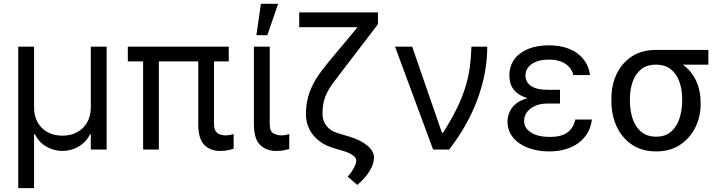

<svg xmlns="http://www.w3.org/2000/svg" viewBox="-20 -793 3834 1018"><path d="M76.7 204.6V-545.4H160.6V-223.1Q160.6 -178.7 179.2 -145Q197.8 -111.3 231.7 -92.5Q265.6 -73.7 311 -73.7Q356.4 -73.7 390.4 -92.8Q424.3 -111.8 442.9 -145.5Q461.4 -179.2 461.4 -223.1V-545.4H545.4V0H461.4V-81.1H457.5Q435.5 -38.1 396 -15.4Q356.4 7.3 311 7.3Q265.6 7.3 226.3 -15.4Q187 -38.1 164.6 -81.1H160.6V204.6Z M1192.9 -545.4V-467.3H657.7V-545.4ZM822.3 -545.4V0H738.8V-545.4ZM1031.2 -545.4H1114.7V-134.8Q1114.7 -109.4 1124.3 -96.7Q1133.8 -84 1147.7 -79.6Q1161.6 -75.2 1176.3 -75.2Q1188 -75.2 1200.2 -77.6Q1212.4 -80.1 1218.8 -82.5V-4.4Q1208 -1 1189.9 3.2Q1171.9 7.3 1146 7.3Q1095.7 7.3 1063.5 -24.4Q1031.2 -56.2 1031.2 -134.8Z M1326.2 -545.4H1410.2V-134.8Q1410.2 -96.2 1430.2 -85.7Q1450.2 -75.2 1472.7 -75.2Q1483.4 -75.2 1495.8 -77.6Q1508.3 -80.1 1513.7 -82.5V-2.9Q1502.9 0.5 1485.6 3.9Q1468.3 7.3 1442.9 7.3Q1392.6 7.3 1359.4 -24.4Q1326.2 -56.2 1326.2 -134.8ZM1339.4 -606.4 1363.3 -772.9H1454.6L1397.5 -606.4Z M1941.4 -727.1H1983.9V-664.6L1817.9 -447.3Q1778.3 -395.5 1749.5 -357.9Q1720.7 -320.3 1705.3 -282Q1689.9 -243.7 1689.9 -189Q1689.9 -152.3 1710.9 -125.7Q1731.9 -99.1 1768.1 -87.9L1833.5 -68.4Q1894 -49.8 1928.5 -20.5Q1962.9 8.8 1962.9 42.5Q1962.9 76.7 1938.7 115.2Q1914.6 153.8 1874.5 187.5L1823.2 143.6Q1844.7 119.6 1856.9 96.4Q1869.1 73.2 1869.1 56.6Q1869.1 43 1849.4 29.3Q1829.6 15.6 1794.9 5.9L1751 -7.3Q1681.2 -27.3 1641.6 -75.4Q1602.1 -123.5 1602.1 -187.5Q1602.1 -232.4 1611.6 -270.8Q1621.1 -309.1 1638.9 -344.2Q1656.7 -379.4 1682.9 -414.3Q1709 -449.2 1741.2 -487.3ZM1566.4 -727.1H1954.1V-648.9H1566.4Z M2276.4 0 2074.7 -545.4H2165.5L2323.2 -89.4H2329.1Q2375 -161.6 2403.8 -221.4Q2432.6 -281.2 2448.5 -334.2Q2464.4 -387.2 2471.2 -438.5Q2478 -489.7 2479.5 -545.4H2563.5Q2563.5 -409.2 2512.9 -270Q2462.4 -130.9 2361.3 0Z M2875.5 -284.2H2949.2V-244.1H2883.8Q2845.2 -244.1 2817.4 -231.7Q2789.6 -219.2 2774.2 -198.5Q2758.8 -177.7 2758.8 -151.9Q2758.8 -113.3 2796.1 -90.1Q2833.5 -66.9 2895 -66.9Q2954.6 -66.9 2987.1 -89.6Q3019.5 -112.3 3030.3 -159.2H3118.2Q3113.8 -120.6 3095.9 -89.4Q3078.1 -58.1 3048.6 -35.9Q3019 -13.7 2979.2 -2Q2939.5 9.8 2891.1 9.8Q2828.1 9.8 2778.1 -9.8Q2728 -29.3 2699.5 -64.9Q2670.9 -100.6 2670.9 -147.9Q2670.9 -169.4 2679.2 -193.1Q2687.5 -216.8 2709.2 -237.5Q2731 -258.3 2771.5 -271.2Q2812 -284.2 2875.5 -284.2ZM2949.2 -261.2H2875.5Q2813.5 -261.2 2774.9 -273.4Q2736.3 -285.6 2715.8 -304.9Q2695.3 -324.2 2688 -347.4Q2680.7 -370.6 2680.7 -392.1Q2680.7 -442.4 2707 -478.3Q2733.4 -514.2 2780.3 -533.4Q2827.1 -552.7 2889.6 -552.7Q2951.7 -552.7 2998.3 -533.9Q3044.9 -515.1 3073.2 -479.7Q3101.6 -444.3 3108.4 -395H3020Q3011.2 -432.1 2977.8 -454.6Q2944.3 -477.1 2889.6 -477.1Q2833.5 -477.1 2799.8 -453.6Q2766.1 -430.2 2766.1 -392.1Q2766.1 -357.9 2795.4 -337.4Q2824.7 -316.9 2883.8 -316.9H2949.2Z M3221.7 -258.3V-270Q3221.7 -343.3 3250 -401.9Q3278.3 -460.4 3331.1 -494.4Q3383.8 -528.3 3457.5 -528.3Q3473.1 -526.9 3486.3 -517.6Q3499.5 -508.3 3515.4 -496.3Q3531.2 -484.4 3555.7 -474.6Q3599.1 -457 3630.4 -424.3Q3661.6 -391.6 3678.2 -347.2Q3694.8 -302.7 3694.8 -248.5V-238.8Q3694.8 -174.8 3667 -117.9Q3639.2 -61 3586.4 -25.6Q3533.7 9.8 3459 9.8Q3384.3 9.8 3331.3 -25.6Q3278.3 -61 3250 -121.6Q3221.7 -182.1 3221.7 -258.3ZM3319.8 -270V-258.3Q3319.8 -207 3334.2 -163.8Q3348.6 -120.6 3379.4 -94.5Q3410.2 -68.4 3459 -68.4Q3507.3 -68.4 3537.6 -94.5Q3567.9 -120.6 3582.3 -164.1Q3596.7 -207.5 3596.7 -258.3V-270Q3596.7 -318.4 3582.3 -359.4Q3567.9 -400.4 3537.4 -425.3Q3506.8 -450.2 3457.5 -450.2Q3409.2 -450.2 3378.9 -425.3Q3348.6 -400.4 3334.2 -359.4Q3319.8 -318.4 3319.8 -270ZM3735.8 -528.3V-450.2H3457.5V-528.3Z"/></svg>

Font: Sahel VF Regular
Style: Regular
Weight: 400
Foundry: Saber Rastikerdar (saber.rastikerdar@gmail.com)
Version: Version 3.4.0